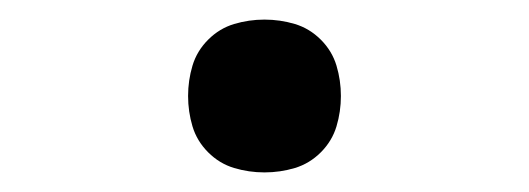

<svg xmlns="http://www.w3.org/2000/svg" viewBox="-20 -168 540 196"><path d="M250 8Q234 8 219 3.5Q204 -1 192.5 -12.5Q181 -24 176.5 -39Q172 -54 172 -70Q172 -86 176.5 -101Q181 -116 192.5 -127.5Q204 -139 219 -143.5Q234 -148 250 -148Q266 -148 281 -143.5Q296 -139 307.5 -127.5Q319 -116 323.5 -101Q328 -86 328 -70Q328 -54 323.5 -39Q319 -24 307.5 -12.5Q296 -1 281 3.5Q266 8 250 8Z"/></svg>

Font: Iosevka Etoile
Style: Regular
Weight: 400
Designer: Belleve Invis
Foundry: Belleve Invis
Version: Version 33.2.4